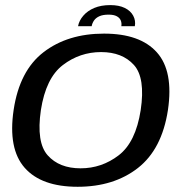

<svg xmlns="http://www.w3.org/2000/svg" viewBox="-20 -729 738 754"><path d="M285 4.5Q427 4.5 521.5 -69.2Q616 -143 639.5 -297Q662 -449.5 596.2 -523.2Q530.5 -597 388.5 -597Q246 -597 151.2 -524.2Q56.5 -451.5 33.5 -297Q11 -145 76.8 -70.2Q142.5 4.5 285 4.5ZM296.5 -68Q213 -68 167.5 -118.8Q122 -169.5 140.5 -296.5Q160 -422.5 226.8 -473.5Q293.5 -524.5 377 -524.5Q460 -524.5 505.8 -474Q551.5 -423.5 532.5 -296.5Q513 -170.5 446.2 -119.2Q379.5 -68 296.5 -68ZM413 -709Q377 -709 350.2 -697.8Q323.5 -686.5 307 -667.2Q290.5 -648 286.5 -626H340Q342 -638 349.2 -648.5Q356.5 -659 370.2 -665.2Q384 -671.5 406.5 -671.5Q427 -671.5 438.5 -665.2Q450 -659 454.2 -648.8Q458.5 -638.5 456.5 -626H509.5Q513.5 -648 503.2 -667.2Q493 -686.5 470 -697.8Q447 -709 413 -709Z"/></svg>

Font: Anybody SemiExpanded
Style: Italic
Weight: 400
Width: 6
Italic angle: -10°
Version: Version 1.113;gftools[0.9.25]